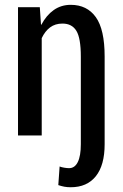

<svg xmlns="http://www.w3.org/2000/svg" viewBox="-20 -558 507 791"><path d="M144 -528.3 148.9 -456.5 150.4 -456.1Q170.9 -495.1 201.4 -516.6Q231.9 -538.1 271.5 -538.1Q338.4 -538.1 374.8 -487.3Q411.1 -436.5 411.1 -325.2V36.1Q411.1 122.6 374.8 168Q338.4 213.4 271.5 213.4Q256.8 213.4 245.1 211.2Q233.4 209 220.2 204.6L225.6 127.9Q232.9 130.9 244.4 132.8Q255.9 134.8 264.6 134.8Q288.1 134.8 300.5 109.6Q313 84.5 313 36.1V-324.7Q313 -400.9 294.7 -430.9Q276.4 -460.9 237.3 -460.9Q207.5 -460.9 186.5 -445.3Q165.5 -429.7 151.9 -400.9V0H54.2V-528.3Z"/></svg>

Font: Franco
Style: Regular
Weight: 400
Designer: Google
Version: Version 1.200311; 2013